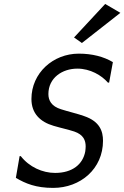

<svg xmlns="http://www.w3.org/2000/svg" viewBox="-20 -920 616 951"><path d="M346.7 -734.4 385.7 -707 576.2 -856.4 501 -900.4ZM243.2 10.7C378.9 10.7 490.2 -84 490.2 -222.7C490.2 -269.5 474.6 -318.4 397.5 -344.7C369.1 -355.5 314.5 -368.2 282.2 -378.9C234.4 -393.6 219.7 -422.9 219.7 -454.1C219.7 -534.2 288.1 -580.1 363.3 -580.1C426.8 -580.1 483.4 -546.9 514.6 -510.7H520.5L539.1 -612.3C493.2 -639.6 436.5 -654.3 370.1 -654.3C243.2 -654.3 135.7 -558.6 135.7 -429.7C135.7 -358.4 178.7 -316.4 245.1 -296.9C288.1 -284.2 311.5 -280.3 347.7 -268.6C393.6 -252.9 404.3 -224.6 404.3 -194.3C404.3 -186.5 403.3 -178.7 402.3 -169.9C390.6 -106.4 338.9 -63.5 252.9 -63.5C190.4 -63.5 125 -92.8 83 -146.5H77.1L58.6 -39.1C106.4 -10.7 158.2 10.7 243.2 10.7Z"/></svg>

Font: Sen-gleads
Style: Italic
Weight: 400
Designer: Kosal Sen, Philatype
Foundry: Philatype
Version: Version 1.004; ttfautohint (v1.8.3)